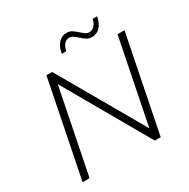

<svg xmlns="http://www.w3.org/2000/svg" viewBox="-190 -1042 1194 1214"><g transform="rotate(-30 407.0 -434.5)"><path d="M780 -700 640 0H597L244 -616L121 0H70L210 -700H252L606 -84L729 -700ZM508 -803Q492 -818 479.5 -826Q467 -834 453 -834Q431 -834 415.5 -816.5Q400 -799 395 -769H362Q369 -815 393.5 -842Q418 -869 454 -869Q475 -869 490.5 -859.5Q506 -850 527 -831Q543 -816 555.5 -808Q568 -800 582 -800Q604 -800 620 -817.5Q636 -835 641 -863H674Q666 -818 642 -791.5Q618 -765 582 -765Q560 -765 544.5 -774.5Q529 -784 508 -803Z"/></g></svg>

Font: Idrija
Style: Italic
Weight: 300
Italic angle: -11.3°
Designer: Julieta Ulanovsky
Foundry: Julieta Ulanovsky
Version: Version 7.200